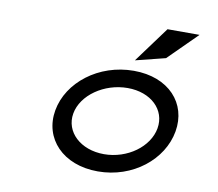

<svg xmlns="http://www.w3.org/2000/svg" viewBox="-76 -762 977 862"><g transform="rotate(10 412.5 -330.5)"><path d="M636 -543 766 -672H620L500 -509ZM490 -381C597 -381 668 -312 653 -226C638 -140 543 -70 436 -70C329 -70 254 -140 269 -226C284 -312 383 -381 490 -381ZM422 11C582 11 712 -95 735 -226C758 -357 664 -462 504 -462C344 -462 210 -357 187 -226C164 -95 262 11 422 11Z"/></g></svg>

Font: Charger Monospace
Style: Regular
Weight: 400
Designer: Jasper
Foundry: Cannot Into Space Fonts
Version: Version 0.980